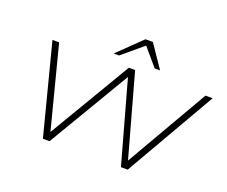

<svg xmlns="http://www.w3.org/2000/svg" viewBox="-145 -1176 1667 1408"><g transform="rotate(20 688.0 -471.5)"><path d="M308 0 126 -705H178L349 -42H329L722 -705H771L955 -42H937L1320 -705H1376L970 0H917L735 -654H748L360 0ZM582 -765 765 -943H823L944 -765H902L786 -901L624 -765Z"/></g></svg>

Font: Nunito Sans 10pt Expanded ExtraLight
Style: Italic
Weight: 250
Width: 7
Italic angle: -9°
Designer: Vernon Adams
Foundry: Vernon Adams
Version: Version 3.101;gftools[0.9.27]